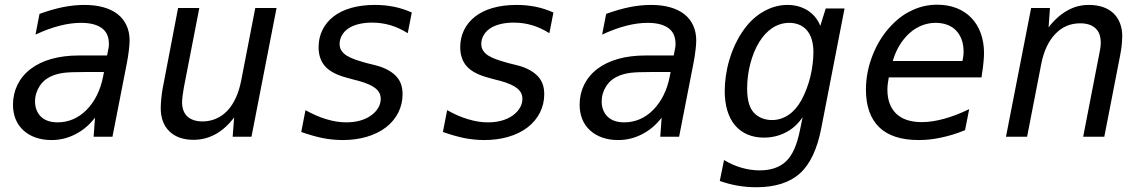

<svg xmlns="http://www.w3.org/2000/svg" viewBox="-20 -581 4856 816"><path d="M198.7 14.2C235.8 14.2 268.6 5.9 300.8 -10.7C332.5 -26.9 360.4 -50.3 383.8 -81.1L377.9 0H458L519 -312C522.5 -330.1 525.4 -347.2 527.8 -368.2C529.8 -385.3 530.8 -398.4 530.8 -409.7C530.8 -456.5 512.7 -494.6 481 -520C447.3 -546.9 397.9 -560.1 338.4 -560.1C310.5 -560.1 279.8 -557.1 248 -550.8C216.3 -544.4 183.1 -534.7 147.9 -522L130.9 -434.1C167 -450.7 201.2 -463.4 233.9 -471.7C266.1 -480 296.9 -483.9 324.7 -483.9C364.7 -483.9 393.1 -475.6 412.1 -461.9C429.7 -449.2 442.9 -429.7 442.9 -392.6C442.9 -391.6 442.9 -387.7 442.4 -384.3L440.9 -375L435.1 -345.2H314.9C230 -345.2 159.7 -325.7 110.4 -288.1C61 -250.5 35.2 -196.3 35.2 -136.7C35.2 -92.3 49.3 -54.2 80.1 -26.4C109.9 0.5 150.9 14.2 198.7 14.2ZM225.1 -61C192.9 -61 169.9 -69.8 154.3 -85C140.6 -98.1 128.9 -119.1 128.9 -149.9C128.9 -173.3 135.7 -195.8 148.9 -215.8C165 -240.2 185.5 -252 202.1 -258.8C214.8 -264.2 232.4 -269 251.5 -271.5C270.5 -273.9 299.3 -274.9 337.9 -274.9H421.9L418 -254.9C407.2 -199.2 383.3 -149.4 347.2 -113.3C313 -79.1 271.5 -61 225.1 -61Z M801.8 13.2C835 13.2 865.7 5.9 896 -10.7C924.8 -26.4 951.2 -50.3 975.1 -82L968.8 0H1048.8L1155.3 -546.9H1064.9L1004.9 -237.8C994.6 -185.5 975.1 -140.6 945.8 -109.9C917 -79.6 879.4 -64.9 840.8 -64.9C814.5 -64.9 792 -71.8 776.9 -85.4C760.7 -100.1 753.9 -121.6 753.9 -145.5C753.9 -151.9 754.4 -162.1 755.9 -173.3C756.8 -180.7 759.8 -199.7 761.2 -208L827.1 -546.9H736.8L671.9 -208C668.9 -191.9 667.5 -181.6 665.5 -162.1C664.1 -147 663.1 -132.8 663.1 -121.1C663.1 -81.5 674.8 -46.9 700.2 -22.5C725.1 1.5 759.8 13.2 801.8 13.2Z M1437 14.2C1508.3 14.2 1573.7 -3.9 1620.6 -40C1666 -75.2 1690.9 -125 1690.9 -180.2C1690.9 -214.4 1681.6 -238.3 1662.6 -258.3C1641.6 -279.8 1610.4 -294.9 1577.1 -303.2L1542 -312C1538.6 -313 1541 -312 1531.2 -314.9C1471.7 -332 1423.3 -348.1 1423.3 -394.5C1423.3 -417 1434.6 -442.4 1460.4 -460C1484.9 -476.6 1521 -484.9 1561 -484.9C1588.4 -484.9 1615.7 -481 1640.1 -473.6C1663.1 -466.8 1689.9 -454.6 1712.9 -439.9L1730 -527.8C1706.1 -538.6 1681.2 -546.9 1654.8 -552.2C1628.4 -557.6 1600.6 -560.1 1572.8 -560.1C1497.1 -560.1 1438 -542 1397.9 -511.2C1355.5 -478.5 1334 -432.1 1334 -380.9C1334 -346.2 1343.8 -317.9 1363.8 -296.9C1383.8 -275.9 1414.1 -261.2 1456.1 -250L1488.8 -241.2L1502.4 -237.8C1573.7 -218.3 1598.1 -194.8 1598.1 -160.6C1598.1 -135.3 1584.5 -109.9 1557.1 -90.3C1529.8 -70.8 1494.1 -61 1451.7 -61C1423.3 -61 1397 -65.4 1367.7 -74.2C1338.9 -82.5 1309.1 -95.7 1278.3 -112.8L1260.3 -20C1291.5 -9.3 1322.3 0 1351.6 5.9C1376 10.7 1406.2 14.2 1437 14.2Z M2039.1 14.2C2110.4 14.2 2175.8 -3.9 2222.7 -40C2268.1 -75.2 2293 -125 2293 -180.2C2293 -214.4 2283.7 -238.3 2264.6 -258.3C2243.7 -279.8 2212.4 -294.9 2179.2 -303.2L2144 -312C2140.6 -313 2143.1 -312 2133.3 -314.9C2073.7 -332 2025.4 -348.1 2025.4 -394.5C2025.4 -417 2036.6 -442.4 2062.5 -460C2086.9 -476.6 2123 -484.9 2163.1 -484.9C2190.4 -484.9 2217.8 -481 2242.2 -473.6C2265.1 -466.8 2292 -454.6 2314.9 -439.9L2332 -527.8C2308.1 -538.6 2283.2 -546.9 2256.8 -552.2C2230.5 -557.6 2202.6 -560.1 2174.8 -560.1C2099.1 -560.1 2040 -542 2000 -511.2C1957.5 -478.5 1936 -432.1 1936 -380.9C1936 -346.2 1945.8 -317.9 1965.8 -296.9C1985.8 -275.9 2016.1 -261.2 2058.1 -250L2090.8 -241.2L2104.5 -237.8C2175.8 -218.3 2200.2 -194.8 2200.2 -160.6C2200.2 -135.3 2186.5 -109.9 2159.2 -90.3C2131.8 -70.8 2096.2 -61 2053.7 -61C2025.4 -61 1999 -65.4 1969.7 -74.2C1940.9 -82.5 1911.1 -95.7 1880.4 -112.8L1862.3 -20C1893.6 -9.3 1924.3 0 1953.6 5.9C1978 10.7 2008.3 14.2 2039.1 14.2Z M2606.9 14.2C2644 14.2 2676.8 5.9 2709 -10.7C2740.7 -26.9 2768.6 -50.3 2792 -81.1L2786.1 0H2866.2L2927.2 -312C2930.7 -330.1 2933.6 -347.2 2936 -368.2C2938 -385.3 2939 -398.4 2939 -409.7C2939 -456.5 2920.9 -494.6 2889.2 -520C2855.5 -546.9 2806.2 -560.1 2746.6 -560.1C2718.8 -560.1 2688 -557.1 2656.2 -550.8C2624.5 -544.4 2591.3 -534.7 2556.2 -522L2539.1 -434.1C2575.2 -450.7 2609.4 -463.4 2642.1 -471.7C2674.3 -480 2705.1 -483.9 2732.9 -483.9C2772.9 -483.9 2801.3 -475.6 2820.3 -461.9C2837.9 -449.2 2851.1 -429.7 2851.1 -392.6C2851.1 -391.6 2851.1 -387.7 2850.6 -384.3L2849.1 -375L2843.3 -345.2H2723.1C2638.2 -345.2 2567.9 -325.7 2518.6 -288.1C2469.2 -250.5 2443.4 -196.3 2443.4 -136.7C2443.4 -92.3 2457.5 -54.2 2488.3 -26.4C2518.1 0.5 2559.1 14.2 2606.9 14.2ZM2633.3 -61C2601.1 -61 2578.1 -69.8 2562.5 -85C2548.8 -98.1 2537.1 -119.1 2537.1 -149.9C2537.1 -173.3 2543.9 -195.8 2557.1 -215.8C2573.2 -240.2 2593.8 -252 2610.4 -258.8C2623 -264.2 2640.6 -269 2659.7 -271.5C2678.7 -273.9 2707.5 -274.9 2746.1 -274.9H2830.1L2826.2 -254.9C2815.4 -199.2 2791.5 -149.4 2755.4 -113.3C2721.2 -79.1 2679.7 -61 2633.3 -61Z M3193.8 214.8C3273.4 214.8 3335.9 195.3 3379.4 156.2C3422.9 117.2 3453.1 52.7 3470.2 -35.2L3569.3 -544.9H3489.3L3466.3 -471.2C3454.6 -500.5 3435.5 -522 3412.6 -536.6C3387.7 -552.2 3358.9 -560.1 3326.7 -560.1C3290 -560.1 3254.9 -549.8 3221.2 -529.8C3187.5 -509.8 3160.2 -483.4 3134.3 -444.8C3110.4 -409.2 3092.3 -369.6 3079.6 -326.2C3066.4 -281.2 3060.1 -234.9 3060.1 -194.3C3060.1 -133.8 3074.2 -83.5 3104 -48.3C3132.8 -14.2 3175.3 3.9 3226.6 3.9C3259.3 3.9 3291.5 -3.4 3320.3 -18.6C3348.6 -33.2 3372.1 -54.7 3391.1 -83L3379.4 -25.9C3366.7 36.1 3348.1 78.1 3321.3 104C3294.4 129.9 3256.8 143.1 3208.5 143.1C3182.6 143.1 3156.7 139.2 3131.3 131.8C3105.5 124.5 3083 114.3 3057.1 99.1L3039.1 188C3063.5 196.8 3088.9 203.6 3114.7 208C3140.6 212.4 3166 214.8 3193.8 214.8ZM3260.7 -70.8C3229 -70.8 3201.2 -82.5 3182.6 -103.5C3166.5 -122.1 3155.3 -151.9 3155.3 -205.6C3155.3 -275.4 3174.3 -349.6 3206.5 -401.9C3236.8 -451.2 3280.3 -483.9 3334.5 -483.9C3365.2 -483.9 3391.6 -473.1 3409.7 -451.7C3428.2 -429.7 3437 -398.9 3437 -357.9C3437 -329.1 3432.6 -290 3423.8 -254.4C3416.5 -224.1 3402.8 -185.5 3386.2 -155.8C3371.1 -128.4 3352.5 -106.9 3331.5 -92.8C3309.1 -77.6 3285.2 -70.8 3260.7 -70.8Z M3884.8 14.2C3919.9 14.2 3949.2 10.3 3981.4 3.4C4015.1 -3.9 4044.4 -12.7 4081.5 -27.8L4099.1 -117.2C4062 -99.1 4026.4 -85.4 3992.7 -76.2C3958.5 -66.9 3927.7 -62 3897.5 -62C3851.1 -62 3814 -73.7 3789.1 -97.7C3764.2 -121.6 3751.5 -156.2 3751.5 -199.7C3751.5 -208 3752 -215.3 3752.9 -223.6C3753.9 -231.9 3755.4 -241.7 3757.3 -252H4151.4C4156.2 -282.7 4158.7 -304.7 4159.7 -314.9C4161.1 -331.1 4162.1 -342.3 4162.1 -356C4162.1 -415.5 4143.6 -468.8 4107.9 -505.4C4073.7 -540.5 4024.9 -561 3963.4 -561C3926.3 -561 3893.1 -553.7 3860.4 -539.1C3828.6 -524.9 3799.8 -505.4 3770.5 -475.1C3735.8 -439.5 3709 -397.5 3689.5 -348.6C3669.9 -299.8 3660.2 -250 3660.2 -200.2C3660.2 -130.4 3679.2 -76.7 3716.3 -40.5C3752.4 -5.4 3807.1 14.2 3884.8 14.2ZM3774.4 -321.8C3788.6 -372.6 3815.4 -413.1 3845.2 -439.9C3879.4 -470.7 3918.5 -483.9 3957 -483.9C3991.7 -483.9 4022.5 -473.1 4043.5 -451.2C4064.5 -429.2 4075.2 -398.4 4075.2 -361.8C4075.2 -354 4074.7 -349.1 4074.2 -343.8C4073.7 -337.9 4072.3 -330.6 4070.3 -321.8Z M4255.4 0H4345.2L4405.3 -309.1C4416 -363.8 4436 -406.2 4464.8 -436.5C4493.7 -466.8 4528.8 -481.9 4570.8 -481.9C4598.6 -481.9 4620.6 -475.1 4635.7 -460.9C4650.9 -446.8 4658.2 -427.2 4658.2 -398.9C4658.2 -382.3 4655.8 -373 4650.9 -346.2C4649.9 -342.3 4651.4 -345.2 4649.4 -339.4L4583.5 0H4673.3L4739.3 -338.9C4743.7 -361.8 4745.6 -374 4747.1 -387.2C4748.5 -400.4 4749.5 -417.5 4749.5 -428.2C4749.5 -467.3 4736.3 -502 4711.9 -524.9C4687 -548.3 4650.9 -560.1 4608.4 -560.1C4572.3 -560.1 4543.9 -551.8 4516.1 -536.1C4487.3 -520 4460.9 -496.6 4436.5 -464.8L4442.4 -546.9H4362.3Z"/></svg>

Font: Hack
Style: Oblique
Weight: 400
Italic angle: -12°
Monospace: yes
Designer: Christopher Simpkins
Foundry: Christopher Simpkins
Version: Version 2.010